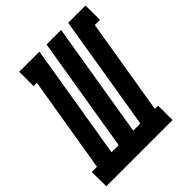

<svg xmlns="http://www.w3.org/2000/svg" viewBox="-240 -862 990 990"><g transform="rotate(-45 254.5 -367.5)"><path d="M-37 0 -38 -105H0L87 -630H63V-735H210L106 -105H158L262 -735H368L264 -105H316L420 -735H546L547 -630H509L422 -105H446V0Z"/></g></svg>

Font: Iosevka Curly Slab Extrabold
Style: Italic
Weight: 800
Italic angle: -9°
Monospace: yes
Designer: Belleve Invis
Foundry: Belleve Invis
Version: Version 22.1.2; ttfautohint (v1.8.4)